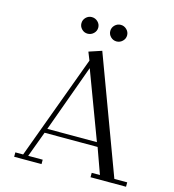

<svg xmlns="http://www.w3.org/2000/svg" viewBox="-126 -987 989 1092"><g transform="rotate(15 368.5 -441.0)"><path d="M58.1 0V-25.9H104L330.1 -639.2L311 -687L386.2 -711.9L641.1 -25.9H716.8V0H507.8V-25.9H556.2L502 -176.8H189.9L133.8 -25.9H219.2V0ZM199.2 -202.1H491.2L342.8 -598.1ZM279.8 -881.8Q300.3 -881.8 315.2 -867.4Q330.1 -853 330.1 -833Q330.1 -813 315.2 -798.6Q300.3 -784.2 279.8 -784.2Q259.8 -784.2 245.4 -798.6Q231 -813 231 -833Q231 -853 245.4 -867.4Q259.8 -881.8 279.8 -881.8ZM415.5 -798.6Q400.9 -813 400.9 -833Q400.9 -853 415.5 -867.4Q430.2 -881.8 450.2 -881.8Q470.2 -881.8 485.1 -867.4Q500 -853 500 -833Q500 -813 485.1 -798.6Q470.2 -784.2 450.2 -784.2Q430.2 -784.2 415.5 -798.6Z"/></g></svg>

Font: Dehuti
Style: Book
Weight: 400
Version: Version 1.2